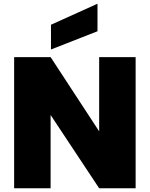

<svg xmlns="http://www.w3.org/2000/svg" viewBox="-20 -1012 805 1032"><path d="M709 0H513L252 -394V0H56V-705H252L513 -306V-705H709ZM504 -844 254 -746V-879L504 -992Z"/></svg>

Font: Fz Poppins ExtBd
Style: Regular
Weight: 800
Designer: Ninad Kale (Devanagari), Jonny Pinhorn (Latin)
Foundry: Indian Type Foundry
Version: Vit hóa bi Vntype.Com & FontZin.Com